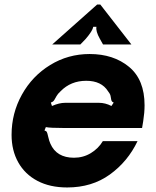

<svg xmlns="http://www.w3.org/2000/svg" viewBox="-20 -814 688 846"><path d="M31 -220Q31 -315 76.5 -397Q122 -479 201 -527.5Q280 -576 375 -576Q480 -576 548.5 -519.5Q617 -463 617 -350Q617 -318 611 -280L606 -250H262Q200 -250 182 -254L176 -239Q184 -237 186.5 -232Q189 -227 192 -213Q197 -191 202 -181Q229 -119 306 -119Q347 -119 380.5 -139.5Q414 -160 433 -192H586Q543 -102 464 -45Q385 12 276 12Q200 12 145 -17Q90 -46 60.5 -98.5Q31 -151 31 -220ZM209 -347Q241 -361 267 -361H416Q444 -361 471 -347L481 -362Q474 -365 472 -369Q470 -373 469 -381Q469 -383 467 -392Q465 -401 456 -412Q427 -458 360 -458Q292 -458 247 -412Q234 -400 229 -390.5Q224 -381 223 -380Q219 -372 215.5 -368.5Q212 -365 204 -362ZM210 -618 408 -794H422L559 -618H434L420 -643Q401 -677 405 -696H391Q388 -678 358 -643L334 -618Z"/></svg>

Font: Open Sauce Sans ExBold Italic
Style: Regular
Weight: 800
Italic angle: -10°
Designer: Alfredo Marco Pradil
Foundry: Creative Sauce Fz LLC
Version: Version 1.477